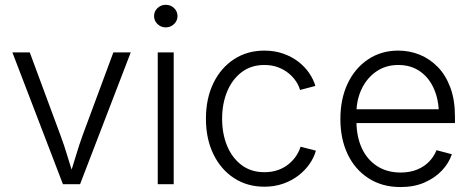

<svg xmlns="http://www.w3.org/2000/svg" viewBox="-20 -756 1936 788"><path d="M238.3 0 30.8 -541H102.1L227.5 -202.6Q244.1 -158.2 257.3 -113.5Q270.5 -68.8 285.2 -26.4H262.7Q277.3 -68.8 290.5 -113.5Q303.7 -158.2 319.8 -202.6L445.3 -541H516.6L308.6 0Z M627.4 0V-541H692.9V0ZM660.2 -643.6Q640.6 -643.6 626.5 -657.2Q612.3 -670.9 612.3 -689.9Q612.3 -709.5 626.5 -722.9Q640.6 -736.3 660.2 -736.3Q680.2 -736.3 694.3 -722.9Q708.5 -709.5 708.5 -689.9Q708.5 -670.9 694.3 -657.2Q680.2 -643.6 660.2 -643.6Z M1064.9 10.3Q994.6 10.3 940.4 -25.1Q886.2 -60.5 855.7 -123.5Q825.2 -186.5 825.2 -268.6Q825.2 -351.6 855.7 -414.6Q886.2 -477.5 940.4 -512.9Q994.6 -548.3 1064.9 -548.3Q1106.9 -548.3 1141.8 -536.1Q1176.8 -523.9 1203.9 -503.2Q1231 -482.4 1248.8 -456.3Q1266.6 -430.2 1274.4 -403.3L1211.4 -386.7Q1207 -403.8 1195.1 -421.9Q1183.1 -439.9 1164.8 -455.1Q1146.5 -470.2 1121.6 -479.7Q1096.7 -489.3 1064.9 -489.3Q1010.3 -489.3 971.4 -459.5Q932.6 -429.7 912.1 -379.9Q891.6 -330.1 891.6 -268.6Q891.6 -207 912.1 -157.5Q932.6 -107.9 971.4 -78.6Q1010.3 -49.3 1064.9 -49.3Q1096.7 -49.3 1122.1 -58.6Q1147.5 -67.9 1166 -83.5Q1184.6 -99.1 1196.5 -117.7Q1208.5 -136.2 1213.4 -153.8L1276.4 -137.7Q1269 -109.9 1250.7 -83.5Q1232.4 -57.1 1205.1 -35.9Q1177.7 -14.6 1142.3 -2.2Q1106.9 10.3 1064.9 10.3Z M1624 11.7Q1548.3 11.7 1492.7 -24.2Q1437 -60.1 1407 -122.8Q1377 -185.5 1377 -267.6Q1377 -349.6 1406.7 -412.8Q1436.5 -476.1 1490.5 -512.2Q1544.4 -548.3 1614.7 -548.3Q1660.6 -548.3 1702.4 -531.5Q1744.1 -514.6 1776.9 -481Q1809.6 -447.3 1828.4 -396.5Q1847.2 -345.7 1847.2 -278.3V-251H1418.5V-307.6H1811.5L1781.2 -286.6Q1781.2 -345.2 1761.2 -391.1Q1741.2 -437 1703.9 -463.1Q1666.5 -489.3 1614.7 -489.3Q1563 -489.3 1524.4 -462.6Q1485.8 -436 1464.4 -391.1Q1442.9 -346.2 1442.9 -291.5V-259.3Q1442.9 -195.8 1464.8 -148.2Q1486.8 -100.6 1527.8 -74.2Q1568.8 -47.9 1624 -47.9Q1662.6 -47.9 1692.1 -60.1Q1721.7 -72.3 1741.7 -93.3Q1761.7 -114.3 1771.5 -139.6L1834.5 -123Q1822.3 -86.4 1793.5 -55.9Q1764.6 -25.4 1721.9 -6.8Q1679.2 11.7 1624 11.7Z"/></svg>

Font: Inter 17pt Light
Style: Regular
Weight: 300
Version: Version 4.001;git-66647c0bb